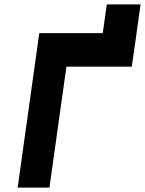

<svg xmlns="http://www.w3.org/2000/svg" viewBox="-20 -850 657 870"><path d="M60 0H204L281 -548H577L599 -700H158ZM464 -830 441 -667H594L617 -830Z"/></svg>

Font: Unageo
Style: ExtraBold-Italic
Weight: 800
Designer: Richard Sepsi
Foundry: Richard Sepsi
Version: Version 2.000